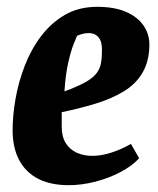

<svg xmlns="http://www.w3.org/2000/svg" viewBox="-20 -533 463 563"><path d="M182 10Q128 10 91.5 -9Q55 -28 36 -64Q17 -100 17 -151Q17 -194 25.5 -243Q34 -292 52.5 -340Q71 -388 100.5 -427Q130 -466 170.5 -489.5Q211 -513 265 -513Q316 -513 350 -498Q384 -483 401 -458Q418 -433 418 -403Q418 -354 398 -320Q378 -286 342 -264.5Q306 -243 260 -229Q214 -215 161 -204V-162Q161 -132 173 -113Q185 -94 205.5 -85Q226 -76 251 -76Q277 -76 306.5 -85.5Q336 -95 364 -111L388 -69Q367 -46 332.5 -28Q298 -10 258.5 0Q219 10 182 10ZM169 -265Q207 -279 229.5 -291.5Q252 -304 262.5 -317.5Q273 -331 276 -347.5Q279 -364 279 -386Q279 -407 273 -417.5Q267 -428 258.5 -432Q250 -436 240 -436Q229 -436 219.5 -433Q210 -430 206 -428Q204 -424 196 -404Q188 -384 180 -349Q172 -314 169 -265Z"/></svg>

Font: Faustina Light ExtraBold
Style: Italic
Weight: 800
Italic angle: -8°
Version: Version 1.200